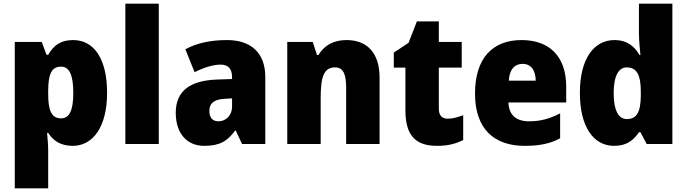

<svg xmlns="http://www.w3.org/2000/svg" viewBox="-20 -780 3722 1040"><path d="M376 -563C309 -563 271 -535 241 -483H232L206 -553H60V240H241V37C241 4 238 -26 235 -60H241C267 -20 306 10 374 10C483 10 560 -92 560 -277C560 -459 491 -563 376 -563ZM311 -419C354 -419 377 -377 377 -277C377 -180 355 -139 311 -139C258 -139 241 -183 241 -271V-292C242 -379 259 -419 311 -419Z M840 0V-760H659V0Z M1210 -563C1119 -563 1044 -546 984 -513L1034 -389C1086 -415 1135 -430 1175 -430C1214 -430 1237 -410 1237 -362V-352L1152 -349C1009 -343 932 -287 932 -169C932 -59 991 10 1086 10C1170 10 1211 -15 1254 -73H1257L1291 0H1417V-363C1417 -494 1339 -563 1210 -563ZM1199 -245 1237 -247V-202C1237 -155 1204 -123 1163 -123C1133 -123 1114 -141 1114 -179C1114 -220 1138 -242 1199 -245Z M1857 -563C1786 -563 1736 -534 1705 -482H1697L1674 -553H1536V0H1717V-246C1717 -362 1733 -415 1795 -415C1840 -415 1855 -377 1855 -304V0H2036V-360C2036 -497 1965 -563 1857 -563Z M2405 -137C2374 -137 2357 -155 2357 -191V-414H2481V-553H2357V-664H2238L2193 -548L2113 -495V-414H2176V-182C2176 -39 2238 10 2347 10C2409 10 2449 -2 2489 -21V-156C2459 -145 2433 -137 2405 -137Z M2805 -563C2650 -563 2553 -467 2553 -273C2553 -81 2657 10 2822 10C2906 10 2962 -3 3014 -31V-166C2956 -136 2907 -123 2845 -123C2772 -123 2736 -161 2734 -225H3047V-310C3047 -476 2955 -563 2805 -563ZM2811 -434C2856 -434 2881 -400 2882 -343H2736C2740 -408 2770 -434 2811 -434Z M3306 10C3374 10 3411 -19 3441 -64H3449L3483 0H3622V-760H3441V-603C3441 -566 3445 -518 3449 -482H3444C3415 -532 3374 -563 3309 -563C3196 -563 3121 -461 3121 -277C3121 -93 3195 10 3306 10ZM3375 -135C3332 -135 3304 -179 3304 -276C3304 -370 3332 -415 3374 -415C3432 -415 3451 -370 3451 -282V-261C3450 -174 3430 -135 3375 -135Z"/></svg>

Font: Noto Sans Gujarati UI SemiCondensed Black
Style: Regular
Weight: 900
Width: 4
Designer: Jelle Bosma - Monotype Design Team, Universal Thirst
Foundry: Monotype Imaging Inc.
Version: Version 2.106